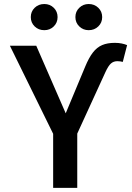

<svg xmlns="http://www.w3.org/2000/svg" viewBox="-20 -912 640 932"><path d="M576 -611.5Q570.5 -613 564.2 -614Q558 -615 549.5 -615Q531 -615 518.2 -603.5Q505.5 -592 492 -562.5L355 -263.5V0H238V-262.5L28 -690H156L299 -362L393.5 -588.5Q411.5 -632 431 -657.2Q450.5 -682.5 476 -693.2Q501.5 -704 537.5 -704Q555.5 -704 570.2 -701Q585 -698 597 -693ZM195 -765.5Q167 -765.5 148.2 -783.8Q129.5 -802 129.5 -829Q129.5 -856 148.2 -874.2Q167 -892.5 195 -892.5Q222.5 -892.5 241 -874.2Q259.5 -856 259.5 -829Q259.5 -802 241 -783.8Q222.5 -765.5 195 -765.5ZM410.5 -765.5Q383.5 -765.5 364.8 -783.8Q346 -802 346 -829Q346 -856 364.8 -874.2Q383.5 -892.5 410.5 -892.5Q438.5 -892.5 457.2 -874.2Q476 -856 476 -829Q476 -802 457.2 -783.8Q438.5 -765.5 410.5 -765.5Z"/></svg>

Font: Fira Code Light Medium
Style: Regular
Weight: 500
Monospace: yes
Version: Version 5.002